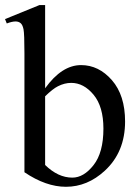

<svg xmlns="http://www.w3.org/2000/svg" viewBox="-22 -714 542 748"><path d="M153.8 -370.1Q218.8 -460.4 293.9 -460.4Q362.8 -460.4 414.1 -401.6Q465.3 -342.8 465.3 -240.7Q465.3 -121.6 386.2 -48.8Q318.4 13.7 234.9 13.7Q195.8 13.7 155.5 -0.5Q115.2 -14.6 73.2 -43V-506.3Q73.2 -582.5 69.6 -600.1Q65.9 -617.7 58.1 -624Q50.3 -630.4 38.6 -630.4Q24.9 -630.4 4.4 -622.6L-2.4 -639.6L131.8 -694.3H153.8ZM153.8 -338.9V-71.3Q178.7 -46.9 205.3 -34.4Q231.9 -22 259.8 -22Q304.2 -22 342.5 -70.8Q380.9 -119.6 380.9 -212.9Q380.9 -298.8 342.5 -345Q304.2 -391.1 255.4 -391.1Q229.5 -391.1 203.6 -377.9Q184.1 -368.2 153.8 -338.9Z"/></svg>

Font: Jameel Khushkhat-L
Style: Regular
Weight: 400
Version: Version 3.5